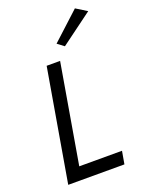

<svg xmlns="http://www.w3.org/2000/svg" viewBox="-174 -1044 858 1127"><g transform="rotate(-20 254.5 -480.0)"><path d="M509 -918 310 -771 269 -802 441 -960ZM170 -700H254L148 -80H415L401 0H50Z"/></g></svg>

Font: Jost*
Style: Italic
Weight: 400
Italic angle: -10°
Version: Version 3.7